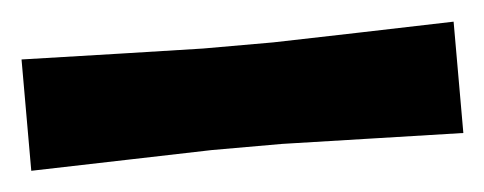

<svg xmlns="http://www.w3.org/2000/svg" viewBox="-36 -1 492 195"><g transform="rotate(-5 210.0 97.0)"><path d="M-10 153.5V40Q40 41.5 89.8 42.8Q139.5 44 174.5 45H246Q281 44 330.8 42.8Q380.5 41.5 430.5 40V153.5Q380.5 152 330.8 150.8Q281 149.5 246 148.5H174.5Q139.5 149.5 89.8 150.8Q40 152 -10 153.5Z"/></g></svg>

Font: Commissioner Loud SemiBold
Style: Regular
Weight: 600
Designer: Kostas Bartsokas
Foundry: Kostas Bartsokas
Version: Version 1.000; ttfautohint (v1.8.3)